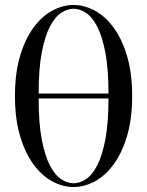

<svg xmlns="http://www.w3.org/2000/svg" viewBox="-20 -735 590 770"><path d="M510 -350Q510 -258 489.5 -189.5Q469 -121 435.5 -75.5Q402 -30 360 -7.5Q318 15 275 15Q232 15 190 -7.5Q148 -30 114.5 -75.5Q81 -121 60.5 -189.5Q40 -258 40 -350Q40 -442 60.5 -510.5Q81 -579 114.5 -624.5Q148 -670 190 -692.5Q232 -715 275 -715Q318 -715 360 -692.5Q402 -670 435.5 -624.5Q469 -579 489.5 -510.5Q510 -442 510 -350ZM275 -700Q251 -700 226 -684Q201 -668 180.5 -629Q160 -590 147.5 -524.5Q135 -459 135 -360H415Q415 -459 402.5 -524.5Q390 -590 369.5 -629Q349 -668 324 -684Q299 -700 275 -700ZM275 0Q299 0 324 -16Q349 -32 369.5 -71Q390 -110 402.5 -175.5Q415 -241 415 -340H135Q135 -241 147.5 -175.5Q160 -110 180.5 -71Q201 -32 226 -16Q251 0 275 0Z"/></svg>

Font: Oranienbaum
Style: Regular
Weight: 400
Designer: Oleg Pospelov and Jovanny Lemonad
Foundry: Oleg Pospelov and jovanny Lemonad
Version: Version 1.001; ttfautohint (v0.91) -l 8 -r 50 -G 200 -x 0 -w